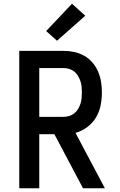

<svg xmlns="http://www.w3.org/2000/svg" viewBox="-20 -1007 640 1027"><path d="M424 0 271 -289H190V0H83V-735H319Q348 -735 376.5 -729Q405 -723 430 -709Q455 -695 474 -673Q493 -651 504.5 -624.5Q516 -598 520.5 -569.5Q525 -541 525 -512Q525 -477 518 -442.5Q511 -408 493 -378Q475 -348 446.5 -327Q418 -306 384 -296L541 0ZM319 -382Q335 -382 350 -386.5Q365 -391 377 -400.5Q389 -410 397 -423Q405 -436 410 -451Q415 -466 416.5 -481.5Q418 -497 418 -512Q418 -528 416.5 -543.5Q415 -559 410 -573.5Q405 -588 397 -601.5Q389 -615 377 -624.5Q365 -634 350 -638.5Q335 -643 319 -643H190V-382ZM285 -789 227 -841 365 -987 436 -923Z"/></svg>

Font: Iosevka Semibold Extended
Style: Regular
Weight: 600
Width: 7
Monospace: yes
Designer: Belleve Invis
Foundry: Belleve Invis
Version: Version 32.5.0; ttfautohint (v1.8.4)